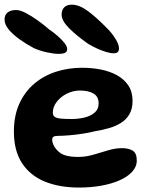

<svg xmlns="http://www.w3.org/2000/svg" viewBox="-39 -784 654 843"><path d="M308 39.5Q221.5 39.5 157.2 13Q93 -13.5 57.5 -68Q22 -122.5 22 -206.5Q22 -275.5 45.5 -327.8Q69 -380 110.2 -415.5Q151.5 -451 206 -468.8Q260.5 -486.5 322 -486.5Q364 -486.5 403.5 -478.8Q443 -471 474.5 -453.8Q506 -436.5 524.5 -408.8Q543 -381 543 -341.5Q543 -306.5 529.5 -283Q516 -259.5 492.8 -244.8Q469.5 -230 439.8 -221.5Q410 -213 376.5 -207.5Q356 -202 325.5 -197.2Q295 -192.5 265.5 -190Q236 -187.5 217 -187.5Q202 -187.5 196 -183.8Q190 -180 190 -170Q190 -161 195 -149.2Q200 -137.5 209.5 -127Q226 -108 248.8 -101.5Q271.5 -95 304 -95Q338 -95 371.2 -104.8Q404.5 -114.5 435.8 -124Q467 -133.5 496.5 -133.5Q526 -133.5 543.8 -122.5Q561.5 -111.5 561.5 -79.5Q561.5 -51.5 541 -29.5Q520.5 -7.5 485.2 8Q450 23.5 404.2 31.5Q358.5 39.5 308 39.5ZM276 -261.5Q305 -261.5 332 -268Q359 -274.5 376.5 -289.5Q394 -304.5 394 -329.5Q394 -360 371.8 -373.2Q349.5 -386.5 312.5 -386.5Q290 -386.5 268.8 -378.8Q247.5 -371 230.5 -357.5Q213.5 -344 203.2 -326.5Q193 -309 193 -289Q193 -276.5 201.5 -270.8Q210 -265 228.5 -263.2Q247 -261.5 276 -261.5ZM218 -547.5Q197.5 -547.5 166.8 -554.2Q136 -561 110 -572.5Q77 -590 47.5 -611Q18 -632 -0.5 -654.2Q-19 -676.5 -19 -698Q-19 -719 -5.2 -729.5Q8.5 -740 31.5 -740Q49 -740 73.8 -727.2Q98.5 -714.5 125.5 -695.2Q152.5 -676 176.5 -655Q194.5 -643 212.8 -627.2Q231 -611.5 243.5 -596Q256 -580.5 256 -568Q256 -558 247.5 -552.8Q239 -547.5 218 -547.5ZM460.5 -550Q446.5 -550 426.5 -556Q406.5 -562 385.5 -571.8Q364.5 -581.5 347.5 -592Q297.5 -627 264.5 -660Q231.5 -693 231.5 -720Q231.5 -740.5 243.2 -752Q255 -763.5 276 -763.5Q309.5 -763.5 347.8 -734.8Q386 -706 428 -663Q449.5 -642.5 466.5 -616Q483.5 -589.5 483.5 -571Q483.5 -561.5 478.2 -555.8Q473 -550 460.5 -550Z"/></svg>

Font: Gluten SemiBold
Style: Regular
Weight: 600
Designer: Tyler Finck
Foundry: Etcetera Type Company
Version: Version 1.300